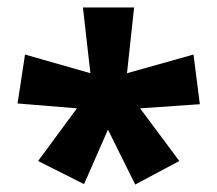

<svg xmlns="http://www.w3.org/2000/svg" viewBox="-20 -780 581 514"><path d="M339 -760 320 -584 498 -634 515 -501 355 -490 460 -349 342 -286 269 -433 205 -287 82 -349 186 -490 27 -503 47 -634 222 -584 202 -760Z"/></svg>

Font: Noto Sans Hebrew ExtraBold
Style: Regular
Weight: 800
Designer: Monotype Design Team
Foundry: Monotype Imaging Inc.
Version: Version 2.003